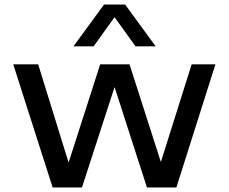

<svg xmlns="http://www.w3.org/2000/svg" viewBox="-20 -828 1010 848"><path d="M212.5 0 38.5 -544H148.5L283 -110L422.5 -544H552L690.5 -112.5L826.5 -544H931.5L759 0H629L486 -443.5L342 0ZM304.5 -623.5 439.5 -808H532.5L667.5 -623.5H578.5L486 -752L393.5 -623.5Z"/></svg>

Font: Encode Sans Exp Md
Style: Regular
Weight: 500
Width: 7
Designer: Multiple Designers
Foundry: Impallari Type
Version: Version 3.002; ttfautohint (v1.8.3) -l 8 -r 50 -G 200 -x 14 